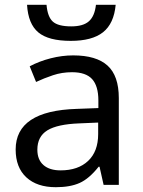

<svg xmlns="http://www.w3.org/2000/svg" viewBox="-20 -778 601 808"><path d="M416 0 398.9 -76.2H395Q355 -25.9 315.2 -8.1Q275.4 9.8 214.8 9.8Q135.7 9.8 90.8 -31.7Q45.9 -73.2 45.9 -148.9Q45.9 -312 303.2 -319.8L394 -323.2V-355Q394 -416 367.7 -445.1Q341.3 -474.1 283.2 -474.1Q240.7 -474.1 202.9 -461.4Q165 -448.7 131.8 -433.1L105 -499Q145.5 -520.5 193.4 -532.7Q241.2 -544.9 288.1 -544.9Q385.3 -544.9 432.6 -502Q480 -459 480 -365.2V0ZM234.9 -61Q308.6 -61 350.8 -100.8Q393.1 -140.6 393.1 -213.9V-262.2L314 -258.8Q221.7 -255.4 179.4 -229.5Q137.2 -203.6 137.2 -147.9Q137.2 -106 162.8 -83.5Q188.5 -61 234.9 -61ZM277.8 -606Q184.1 -606 141.4 -641.6Q98.6 -677.2 93.8 -757.8H175.8Q180.2 -707 202.4 -687Q224.6 -667 279.8 -667Q330.1 -667 354.2 -688.5Q378.4 -710 383.8 -757.8H466.8Q459.5 -678.7 413.6 -642.3Q367.7 -606 277.8 -606Z"/></svg>

Font: Noto Sans Southeast Asian
Style: Regular
Weight: 400
Designer: Monotype Design Team
Foundry: Monotype Imaging Inc.
Version: Version 1.06 uh; ttfautohint (v1.4.1)